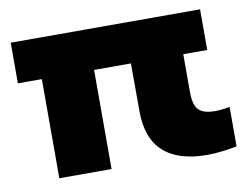

<svg xmlns="http://www.w3.org/2000/svg" viewBox="-65 -640 967 742"><g transform="rotate(-10 418.0 -268.5)"><path d="M113 0V-389H19V-548.5H762V-389H668V-241Q668 -189 687.2 -170Q706.5 -151 751.5 -151Q774.5 -151 809 -157V-2.5Q785.5 2.5 753.2 6.5Q721 10.5 692 10.5Q579.5 10.5 521.2 -42Q463 -94.5 463 -202L462.5 -389H318V0Z"/></g></svg>

Font: Encode Sans Exp XBd
Style: Regular
Weight: 800
Width: 7
Designer: Multiple Designers
Foundry: Impallari Type
Version: Version 3.002; ttfautohint (v1.8.3) -l 8 -r 50 -G 200 -x 14 